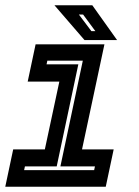

<svg xmlns="http://www.w3.org/2000/svg" viewBox="-28 -708 528 728"><path d="M-8 0 22 -141.5H142L197 -398.5H77L107 -540H368L283 -141.5H403L373 0ZM63.5 -63H329L332 -77H201L286 -478H151.5L148.5 -464H269L187 -77H66.5ZM416 -556H292.5L178.5 -688H322ZM333.5 -590 287 -653H271L318.5 -590Z"/></svg>

Font: Tourney Condensed Regular
Style: Bold Italic
Weight: 700
Width: 3
Italic angle: -12°
Designer: Tyler Finck
Foundry: Etcetera Type Co
Version: Version 1.010; ttfautohint (v1.8.3)